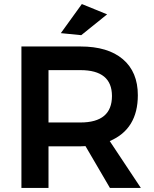

<svg xmlns="http://www.w3.org/2000/svg" viewBox="-20 -930 763 950"><path d="M510 -859 382 -756 281 -766 385 -910ZM677 0H524L403 -207Q395 -206 378 -206H220V0H86V-700H378Q514 -700 588 -637Q662 -574 662 -459Q662 -291 523 -232ZM220 -583V-324H378Q534 -324 534 -455Q534 -583 378 -583Z"/></svg>

Font: Montserrat arm Medium
Style: Regular
Weight: 500
Designer: Julieta Ulanovsky
Foundry: Julieta Ulanovsky
Version: Version 6.000;PS 006.000;hotconv 1.0.88;makeotf.lib2.5.64775